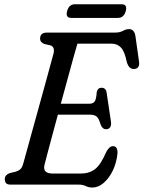

<svg xmlns="http://www.w3.org/2000/svg" viewBox="-20 -850 661 884"><path d="M343 0H28.5Q13 0 7.5 -7.2Q2 -14.5 2 -25Q2 -36 8.8 -43Q15.5 -50 25 -53L52 -59.5Q65.5 -63.5 73.5 -70.8Q81.5 -78 86.5 -95Q91 -111 101.8 -150.2Q112.5 -189.5 127 -241.8Q141.5 -294 157.2 -350.8Q173 -407.5 187.2 -459.8Q201.5 -512 212 -550.5Q222.5 -589 226.5 -604Q233.5 -634 212.5 -641L183 -648Q164.5 -656 164.5 -671.5Q164.5 -700 196 -700H511Q531.5 -700 546 -708Q560.5 -716 574 -716Q598.5 -716 603.5 -684L620 -567.5Q625 -535.5 599.5 -532.5Q587.5 -531 578.5 -538.2Q569.5 -545.5 563.5 -565Q554 -613.5 536.8 -631.2Q519.5 -649 493.5 -649H336.5Q332 -635.5 320.5 -593.5Q309 -551.5 293 -493.2Q277 -435 260 -372.5H392.5Q408.5 -372.5 416 -383Q423.5 -393.5 425.5 -427Q430.5 -446 447 -446Q458.5 -446 464.2 -439.5Q470 -433 471 -423L491 -289Q493 -271.5 486.5 -263.2Q480 -255 468.5 -255Q451 -255 443 -277.5Q434.5 -306.5 424 -314.2Q413.5 -322 394.5 -322H246.5Q231.5 -267 218.5 -218.5Q205.5 -170 196.5 -136Q187.5 -102 185 -91.5Q175 -51 222.5 -51H352Q391 -51 417.5 -71.2Q444 -91.5 469.5 -151Q483.5 -177 500 -177Q522 -177 521 -145Q517 -101.5 499.8 -65.5Q482.5 -29.5 457.5 -8Q432.5 13.5 405.5 13.5Q389 13.5 375.2 6.8Q361.5 0 343 0ZM289 -799Q297.5 -830.5 325.5 -830.5H539.5Q567.5 -830.5 559 -799Q550.5 -767.5 522.5 -767.5H308.5Q280.5 -767.5 289 -799Z"/></svg>

Font: Fraunces 144pt SuperSoft
Style: Italic
Weight: 400
Italic angle: -16°
Version: Version 1.000;[b76b70a41]